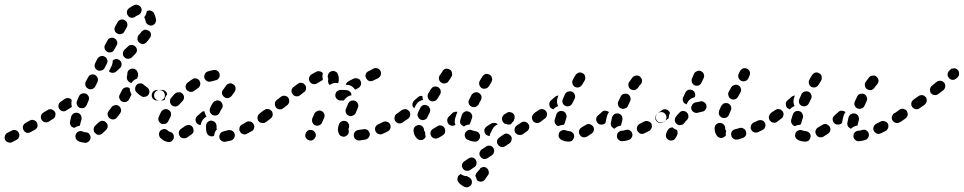

<svg xmlns="http://www.w3.org/2000/svg" viewBox="-41 -578 4116 820"><path d="M325 32Q334 31 340 24Q346 17 346 8Q346 6 345 4Q345 2 344 1Q342 -2 341 -5Q340 -6 340 -6Q339 -7 339 -8Q335 -11 331 -12Q327 -14 322 -13Q322 -13 322 -13Q322 -13 322 -13Q317 -14 313 -16Q305 -20 296 -17Q287 -14 283 -5Q281 -1 281 3Q281 8 282 12Q284 16 287 20Q290 23 294 25Q304 30 316 31Q319 32 322 32Q323 32 325 32ZM41 6Q42 2 42 -3Q41 -7 39 -11Q35 -19 26 -22Q17 -25 9 -20Q-3 -14 -9 -11Q-17 -7 -20 2Q-23 11 -19 19Q-15 27 -6 30Q3 33 11 29Q18 26 30 19Q34 17 37 14Q39 10 41 6ZM419 -39Q419 -44 417 -48Q415 -52 412 -55Q406 -62 396 -62Q387 -62 380 -55Q373 -48 366 -42Q363 -39 361 -35Q359 -30 359 -26Q359 -22 360 -17Q362 -13 365 -10Q371 -3 380 -2Q390 -2 396 -8Q404 -15 412 -23Q415 -26 417 -30Q419 -35 419 -39ZM119 -37Q120 -42 119 -46Q119 -51 117 -54Q112 -63 103 -65Q94 -68 86 -63L68 -53Q60 -48 57 -39Q55 -30 60 -22Q64 -14 73 -11Q82 -9 90 -14L108 -24Q112 -26 115 -30Q118 -33 119 -37ZM262 -41Q259 -45 258 -49Q257 -54 258 -58Q260 -68 263 -80Q266 -89 274 -94Q282 -98 291 -96Q295 -95 299 -92Q302 -89 305 -85Q307 -81 307 -77Q308 -72 307 -68Q304 -58 302 -50Q302 -47 301 -45Q300 -42 298 -40Q293 -40 288 -38Q282 -36 277 -32Q277 -32 277 -32Q276 -32 276 -32Q272 -33 268 -35Q264 -37 262 -41ZM193 -101Q188 -108 179 -111Q170 -113 162 -108L144 -97Q136 -92 134 -83Q132 -74 137 -66Q142 -58 151 -56Q160 -54 168 -59L185 -70Q193 -74 195 -83Q198 -93 193 -101ZM467 -125Q463 -128 459 -129Q454 -130 450 -129Q446 -128 442 -126Q438 -124 435 -120Q430 -112 423 -104Q421 -101 419 -96Q418 -92 419 -88Q419 -83 422 -79Q424 -75 427 -73Q435 -67 444 -68Q453 -69 459 -77Q466 -85 472 -94Q477 -101 476 -110Q474 -120 467 -125ZM261 -118 243 -107Q240 -104 235 -103Q231 -102 227 -103Q222 -104 218 -107Q215 -109 212 -113Q207 -121 209 -130Q211 -139 219 -144L236 -156Q243 -160 251 -159Q260 -158 265 -151Q264 -146 264 -140Q263 -131 266 -123Q265 -122 264 -120Q262 -119 261 -118ZM300 -117Q304 -116 308 -116Q313 -116 317 -117Q321 -119 324 -122Q327 -125 329 -129L337 -148Q341 -157 338 -165Q334 -174 326 -178Q317 -181 308 -178Q300 -175 296 -166L288 -147Q284 -138 288 -130Q291 -121 300 -117ZM497 -143Q488 -140 479 -145Q475 -147 473 -150Q470 -154 469 -158Q467 -162 468 -167Q468 -171 471 -175Q476 -184 480 -193Q484 -201 493 -204Q502 -207 510 -203Q511 -202 512 -202Q513 -201 513 -201Q513 -200 513 -200Q513 -191 517 -182Q518 -178 521 -174Q521 -174 521 -173Q520 -173 520 -173Q515 -163 510 -153Q505 -145 497 -143ZM657 -155Q660 -158 662 -162Q663 -166 663 -171Q663 -180 657 -187Q650 -193 641 -193L640 -194Q636 -194 631 -192Q627 -190 624 -187Q621 -184 619 -180Q617 -176 617 -171Q617 -162 624 -155Q630 -149 640 -149H641Q645 -148 649 -150Q653 -152 657 -155ZM580 -165Q575 -164 571 -164Q566 -165 563 -167Q551 -174 542 -184Q539 -187 537 -191Q536 -195 536 -200Q536 -204 538 -208Q539 -213 543 -216Q549 -222 559 -222Q568 -222 574 -215Q580 -210 586 -206Q592 -202 595 -196Q598 -190 597 -184Q596 -181 596 -179Q595 -178 595 -177Q594 -176 594 -175Q591 -171 588 -168Q584 -166 580 -165ZM324 -212Q326 -207 329 -204Q332 -201 336 -199Q344 -195 353 -198Q362 -201 366 -209L375 -227Q379 -236 376 -245Q373 -253 365 -258Q356 -262 347 -259Q339 -256 335 -247L325 -229Q323 -225 323 -220Q323 -216 324 -212ZM501 -251Q501 -253 502 -255L503 -265Q503 -274 511 -280Q518 -286 527 -285Q533 -285 538 -281Q544 -277 546 -271L547 -268Q549 -263 549 -259Q549 -255 547 -250Q547 -250 547 -249Q546 -249 546 -248Q546 -246 545 -243Q543 -242 541 -241Q533 -238 527 -232Q523 -228 521 -224Q520 -224 520 -224Q519 -224 519 -224Q510 -226 505 -234Q499 -241 501 -251ZM473 -318Q479 -312 478 -302Q478 -293 471 -287L456 -273Q449 -267 440 -267Q430 -267 424 -274Q425 -276 426 -277L435 -295Q439 -303 440 -312Q441 -316 440 -319L441 -320Q448 -326 457 -326Q466 -325 473 -318ZM375 -278Q384 -274 392 -277Q401 -279 406 -288L415 -306Q420 -314 417 -323Q414 -332 406 -336Q398 -341 389 -338Q380 -335 375 -327L366 -309Q361 -300 364 -291Q367 -283 375 -278ZM537 -379Q534 -383 530 -384Q526 -386 522 -386Q517 -386 513 -385Q509 -383 506 -380L491 -366Q484 -359 484 -350Q483 -341 490 -334Q496 -327 506 -327Q515 -327 522 -333L537 -348Q543 -354 544 -363Q544 -373 537 -379ZM417 -357Q425 -352 434 -355Q443 -357 447 -366L457 -384Q462 -392 459 -401Q456 -410 448 -414Q440 -419 431 -416Q422 -414 418 -405L408 -387Q403 -379 406 -370Q409 -361 417 -357ZM604 -432Q603 -437 601 -441Q598 -444 595 -447Q595 -447 594 -447Q594 -447 594 -447Q588 -449 583 -451Q577 -452 572 -449Q567 -447 563 -442Q558 -435 551 -428Q548 -424 547 -420Q546 -416 546 -411Q546 -407 548 -403Q550 -399 554 -396Q561 -390 570 -390Q579 -391 585 -398Q593 -407 599 -416Q602 -419 603 -424Q604 -428 604 -432ZM460 -435Q468 -430 477 -433Q486 -435 490 -443L500 -461Q505 -470 502 -479Q500 -487 491 -492Q483 -497 474 -494Q465 -491 461 -483L451 -465Q446 -457 449 -448Q451 -439 460 -435ZM587 -531Q587 -531 587 -531Q586 -531 586 -531Q585 -524 583 -518Q580 -511 575 -505Q575 -504 576 -503Q576 -502 576 -502Q580 -495 581 -487Q583 -478 591 -473Q598 -468 608 -469Q612 -470 616 -473Q619 -475 622 -479Q624 -483 625 -487Q626 -492 625 -496Q623 -509 617 -521Q613 -529 604 -532Q596 -535 587 -531ZM506 -511Q508 -507 512 -505Q516 -503 520 -502Q525 -502 529 -503Q534 -504 537 -507Q544 -512 550 -514Q559 -518 562 -527Q566 -535 562 -544Q558 -553 550 -556Q541 -560 532 -556Q521 -551 510 -543Q502 -537 501 -528Q500 -518 506 -511Z M683 29Q687 28 691 26Q695 23 697 20Q700 16 701 12Q703 3 699 -5Q694 -13 685 -15Q680 -16 677 -19Q671 -26 662 -27Q652 -27 645 -21Q638 -14 638 -5Q638 4 644 11Q650 17 658 22Q665 26 674 28Q678 29 683 29ZM961 -6Q960 -11 957 -14Q954 -18 950 -20Q946 -22 942 -22Q937 -23 933 -22Q923 -19 914 -17Q909 -16 905 -13Q902 -11 899 -7Q897 -3 896 1Q895 6 896 10Q898 19 906 24Q914 29 923 27Q934 25 946 22Q955 19 959 11Q964 2 961 -6ZM786 -18Q786 -23 785 -27Q784 -31 782 -35Q776 -43 767 -44Q758 -45 750 -40Q742 -34 734 -29Q726 -24 723 -15Q721 -6 726 2Q730 10 739 12Q748 14 757 10Q766 4 777 -4Q780 -6 783 -10Q785 -14 786 -18ZM851 1Q847 -2 845 -5Q842 -9 841 -13Q838 -26 839 -41Q839 -50 846 -57Q853 -63 862 -63Q867 -62 871 -60Q875 -59 878 -55Q881 -52 882 -48Q884 -44 884 -39Q883 -31 885 -24Q882 -22 880 -19Q875 -11 874 -2Q874 0 873 2Q872 2 871 3Q869 3 868 4Q863 5 859 4Q855 3 851 1ZM1044 -31Q1046 -36 1045 -40Q1044 -44 1042 -48Q1037 -56 1028 -59Q1019 -61 1011 -57Q1002 -51 993 -46Q989 -44 986 -41Q983 -38 982 -33Q981 -29 981 -25Q981 -20 984 -16Q988 -8 997 -5Q1006 -2 1014 -7Q1024 -12 1034 -18Q1038 -20 1041 -23Q1043 -27 1044 -31ZM802 -83Q810 -90 818 -97Q821 -100 824 -102Q828 -103 832 -103Q833 -97 836 -90Q838 -85 841 -80Q836 -78 831 -73Q824 -67 820 -58Q817 -51 816 -44Q812 -44 807 -46Q803 -48 800 -51Q794 -58 794 -67Q795 -77 802 -83ZM637 -78Q641 -89 647 -100Q649 -104 653 -107Q656 -110 661 -111Q665 -113 669 -112Q674 -112 678 -109Q686 -105 689 -96Q691 -87 687 -79Q682 -70 678 -61Q677 -57 673 -54Q670 -51 666 -49Q664 -49 662 -49Q657 -49 651 -48Q651 -48 650 -49Q650 -49 649 -49Q641 -53 637 -61Q633 -70 637 -78ZM1106 -73Q1107 -77 1106 -82Q1105 -86 1102 -90Q1097 -98 1088 -99Q1079 -101 1071 -95L1068 -93Q1064 -91 1062 -87Q1060 -83 1059 -79Q1058 -74 1059 -70Q1060 -66 1062 -62Q1068 -54 1077 -53Q1086 -51 1094 -56L1097 -59Q1101 -61 1103 -65Q1105 -69 1106 -73ZM869 -140Q863 -132 856 -116Q853 -107 856 -99Q860 -90 869 -86Q877 -83 886 -86Q894 -90 898 -99Q900 -104 902 -108Q904 -111 905 -112Q911 -119 910 -128Q909 -138 902 -144Q895 -150 886 -149Q876 -148 870 -141V-140Q870 -140 869 -140Q869 -140 869 -140ZM685 -145Q685 -140 687 -136Q689 -132 692 -129Q699 -123 708 -123Q718 -124 724 -131Q731 -139 738 -146Q745 -153 745 -162Q745 -171 738 -178Q731 -185 722 -184Q713 -184 706 -178Q698 -170 691 -161Q688 -158 686 -154Q685 -149 685 -145ZM653 -149H647Q646 -149 646 -149Q645 -149 645 -149H629Q620 -149 613 -155Q607 -162 607 -171Q607 -180 613 -187Q620 -193 629 -194H644H649Q658 -195 665 -189Q672 -184 673 -175Q668 -169 665 -162Q663 -157 663 -152Q660 -151 658 -150Q655 -149 653 -149ZM916 -164Q924 -158 933 -159Q942 -161 948 -168L961 -186Q966 -193 965 -203Q964 -212 956 -217Q949 -223 940 -222Q930 -220 925 -213L912 -195Q906 -188 907 -179Q909 -169 916 -164ZM752 -211Q751 -207 752 -202Q754 -198 756 -194Q759 -191 763 -189Q767 -186 771 -186Q775 -185 780 -186Q784 -187 788 -190Q796 -196 805 -202Q812 -207 814 -216Q816 -225 811 -233Q806 -241 796 -243Q787 -245 780 -239Q770 -233 761 -226Q757 -223 755 -219Q752 -215 752 -211ZM834 -262Q830 -254 832 -245Q835 -236 843 -232Q851 -227 860 -230Q862 -231 864 -231Q865 -231 865 -231Q865 -231 865 -231Q872 -233 879 -235Q883 -235 887 -238Q891 -240 893 -244Q896 -247 897 -252Q898 -256 897 -260Q897 -265 894 -269Q892 -272 888 -275Q885 -278 880 -279Q876 -280 871 -279Q862 -277 853 -275Q850 -274 847 -273Q839 -271 834 -262Z M1264 8Q1266 12 1269 15Q1272 19 1276 20Q1280 22 1284 22Q1289 23 1293 21Q1297 19 1300 16Q1304 13 1305 9L1306 8Q1308 4 1308 0Q1308 -5 1306 -9Q1305 -13 1302 -16Q1299 -19 1295 -21Q1291 -23 1286 -23Q1282 -24 1277 -22Q1273 -20 1270 -17Q1267 -14 1265 -10V-9Q1263 -5 1263 -1Q1262 4 1264 8ZM1538 -9Q1537 -13 1534 -17Q1532 -21 1528 -23Q1524 -26 1520 -26Q1516 -27 1511 -26Q1500 -24 1490 -23Q1481 -22 1475 -15Q1469 -8 1470 1Q1470 6 1472 10Q1474 14 1478 17Q1481 19 1485 21Q1490 22 1494 22Q1507 20 1520 18Q1529 16 1534 8Q1540 0 1538 -9ZM1435 4Q1439 2 1442 -1Q1446 -4 1447 -8Q1449 -12 1449 -17Q1449 -21 1447 -25Q1447 -25 1447 -25Q1447 -28 1449 -32Q1452 -40 1448 -49Q1445 -57 1436 -61Q1432 -62 1427 -62Q1423 -62 1419 -60Q1415 -59 1412 -55Q1408 -52 1407 -48Q1398 -25 1406 -8Q1409 1 1418 4Q1427 8 1435 4ZM1626 -30Q1628 -34 1627 -39Q1627 -43 1625 -47Q1621 -55 1612 -58Q1603 -61 1595 -57Q1584 -52 1574 -47Q1566 -43 1562 -35Q1559 -26 1563 -17Q1565 -13 1568 -10Q1571 -7 1575 -6Q1579 -4 1584 -4Q1588 -4 1592 -6Q1604 -11 1615 -17Q1619 -19 1622 -22Q1625 -26 1626 -30ZM1305 -43Q1309 -41 1313 -41Q1318 -41 1322 -43Q1326 -44 1329 -47Q1333 -50 1334 -54L1343 -74Q1345 -78 1345 -83Q1346 -87 1344 -91Q1342 -96 1339 -99Q1336 -102 1332 -104Q1328 -106 1324 -106Q1319 -106 1315 -104Q1311 -103 1308 -100Q1304 -97 1302 -93L1293 -73Q1290 -65 1293 -56Q1296 -47 1305 -43ZM1693 -73Q1694 -77 1693 -82Q1692 -86 1689 -90Q1684 -98 1675 -99Q1666 -101 1658 -95L1653 -92Q1649 -89 1647 -86Q1645 -82 1644 -77Q1643 -73 1644 -69Q1645 -64 1647 -61Q1653 -53 1662 -51Q1671 -50 1679 -55L1684 -59Q1688 -61 1690 -65Q1692 -69 1693 -73ZM1124 -87Q1124 -92 1123 -96Q1122 -100 1119 -104Q1116 -107 1112 -110Q1108 -112 1104 -112Q1099 -113 1095 -112Q1091 -110 1087 -108Q1076 -99 1071 -96Q1064 -90 1062 -81Q1060 -72 1065 -64Q1068 -61 1072 -58Q1076 -56 1080 -55Q1084 -54 1089 -55Q1093 -56 1097 -58Q1103 -63 1115 -72Q1119 -75 1121 -79Q1123 -83 1124 -87ZM1448 -84Q1452 -82 1456 -82Q1461 -82 1465 -84Q1469 -85 1472 -88Q1476 -91 1478 -95L1487 -117Q1491 -126 1488 -134Q1485 -143 1476 -147Q1472 -149 1468 -149Q1463 -149 1459 -148Q1455 -146 1451 -143Q1448 -140 1446 -136L1437 -114Q1433 -106 1436 -97Q1439 -88 1448 -84ZM1190 -161Q1184 -168 1175 -169Q1165 -170 1158 -164L1141 -151Q1138 -148 1135 -144Q1133 -140 1133 -136Q1132 -131 1134 -127Q1135 -123 1138 -119Q1143 -112 1153 -111Q1162 -110 1169 -116L1186 -129Q1193 -135 1194 -144Q1195 -153 1190 -161ZM1426 -149Q1420 -149 1414 -149Q1410 -148 1406 -150Q1402 -152 1398 -155Q1395 -158 1393 -162Q1391 -166 1391 -170Q1391 -180 1397 -187Q1404 -193 1413 -194Q1420 -194 1427 -194Q1433 -194 1439 -193Q1443 -193 1447 -191Q1451 -189 1454 -186Q1457 -183 1459 -179Q1460 -175 1460 -171Q1455 -170 1451 -169Q1442 -165 1436 -159Q1431 -154 1428 -149Q1427 -148 1427 -149Q1427 -149 1426 -149ZM1262 -215Q1256 -223 1247 -224Q1238 -226 1231 -220L1213 -207Q1206 -202 1204 -192Q1203 -183 1209 -176Q1214 -168 1223 -167Q1233 -165 1240 -171L1257 -184Q1265 -189 1266 -199Q1268 -208 1262 -215ZM1448 -231 1451 -233 1469 -242Q1473 -244 1477 -244Q1482 -244 1486 -243Q1490 -242 1494 -239Q1497 -236 1499 -232Q1503 -223 1500 -215Q1497 -206 1489 -202L1476 -195Q1474 -198 1471 -201Q1465 -208 1457 -212Q1454 -213 1451 -214V-215H1444Q1442 -216 1440 -216Q1438 -216 1436 -216Q1436 -216 1436 -217Q1436 -217 1436 -218Q1438 -222 1441 -226Q1444 -229 1448 -231ZM1403 -223Q1404 -224 1404 -226Q1405 -227 1405 -228Q1406 -235 1406 -241Q1406 -252 1402 -261Q1399 -270 1390 -273Q1381 -277 1373 -273Q1364 -270 1361 -261Q1357 -253 1360 -244Q1361 -244 1361 -243Q1361 -242 1361 -241Q1361 -238 1360 -234Q1360 -229 1361 -224Q1363 -219 1367 -215L1374 -219Q1381 -223 1390 -224Q1397 -224 1403 -223ZM1309 -271Q1300 -267 1289 -260Q1285 -258 1283 -254Q1280 -250 1279 -246Q1278 -242 1279 -237Q1279 -233 1282 -229Q1287 -221 1296 -219Q1305 -217 1313 -222Q1322 -227 1330 -232Q1333 -233 1335 -235Q1337 -236 1338 -239Q1338 -239 1338 -239Q1336 -246 1336 -252Q1336 -259 1338 -265Q1336 -268 1333 -270Q1330 -272 1326 -273Q1322 -274 1318 -274Q1313 -274 1309 -271ZM1523 -244Q1525 -240 1528 -237Q1531 -234 1536 -232Q1540 -231 1544 -231Q1549 -232 1553 -234L1574 -244Q1582 -249 1585 -257Q1588 -266 1584 -275Q1580 -283 1571 -286Q1562 -289 1554 -285L1533 -274Q1524 -270 1521 -261Q1518 -252 1523 -244Z M1946 174Q1937 172 1929 167Q1928 166 1927 165Q1926 166 1924 167Q1923 168 1921 169Q1914 174 1913 183Q1911 193 1917 200Q1922 207 1929 212Q1936 217 1943 220Q1948 222 1952 222Q1957 222 1961 220Q1965 218 1968 215Q1971 212 1973 208Q1976 199 1973 191Q1969 182 1960 178Q1958 178 1956 176Q1955 175 1954 174Q1950 174 1946 174ZM2046 153Q2047 158 2047 162Q2046 166 2043 170Q2036 181 2029 190Q2023 197 2013 198Q2004 198 1997 192Q1997 192 1997 192Q1996 192 1996 192Q1995 187 1993 182Q1992 178 1989 174Q1989 170 1991 167Q1992 163 1994 161Q1998 156 2002 151Q2006 148 2009 143Q2010 141 2011 140Q2017 136 2024 135Q2031 135 2037 139Q2040 142 2043 145Q2045 149 2046 153ZM1983 137 1985 136Q1989 133 1991 130Q1994 126 1994 121Q1995 117 1994 113Q1993 108 1991 105Q1986 97 1977 95Q1967 93 1960 99L1958 100L1942 111Q1938 113 1936 117Q1933 121 1932 125Q1932 129 1932 134Q1933 138 1936 142Q1941 150 1950 151Q1959 153 1967 148ZM2069 71Q2070 66 2069 62Q2068 57 2066 54Q2061 46 2051 44Q2042 43 2035 48L2017 60Q2013 62 2011 66Q2008 70 2007 74Q2006 79 2007 83Q2008 87 2011 91Q2016 99 2025 101Q2034 102 2042 97L2060 85Q2064 82 2066 79Q2068 75 2069 71ZM2141 3Q2138 -1 2134 -3Q2131 -6 2126 -7Q2122 -8 2117 -7Q2113 -6 2109 -3L2092 9Q2084 14 2082 23Q2080 32 2086 40Q2088 44 2092 46Q2096 49 2100 50Q2104 50 2109 50Q2113 49 2117 46L2135 34Q2142 29 2144 19Q2146 10 2141 3ZM2009 7Q2010 2 2009 -2Q2007 -6 2004 -10Q2002 -13 1998 -15Q1994 -17 1989 -18Q1982 -19 1977 -21Q1973 -23 1968 -24Q1964 -24 1959 -23Q1955 -21 1952 -18Q1948 -15 1946 -11Q1942 -3 1945 6Q1948 15 1956 19Q1969 25 1985 27Q1994 28 2001 22Q2008 16 2009 7ZM1755 20Q1750 20 1746 18Q1742 16 1739 13Q1733 6 1729 -2Q1726 -10 1725 -19Q1725 -24 1726 -28Q1727 -32 1730 -36Q1733 -39 1737 -41Q1741 -43 1745 -44Q1755 -45 1762 -39Q1769 -33 1770 -24Q1770 -21 1771 -19Q1772 -18 1772 -17Q1773 -16 1774 -15Q1775 -14 1775 -13Q1775 -8 1775 -3Q1776 1 1777 5Q1776 8 1775 10Q1773 13 1771 14Q1768 18 1764 19Q1759 21 1755 20ZM1860 -15Q1861 -20 1860 -24Q1859 -29 1857 -32Q1852 -40 1843 -42Q1833 -44 1826 -38Q1817 -33 1809 -28Q1801 -24 1798 -15Q1796 -6 1800 2Q1802 6 1806 9Q1809 12 1814 13Q1818 14 1822 14Q1827 13 1831 11Q1841 6 1851 -1Q1855 -4 1857 -7Q1860 -11 1860 -15ZM2085 -47Q2079 -53 2071 -53Q2063 -54 2056 -50Q2047 -44 2039 -39Q2031 -34 2028 -25Q2026 -16 2031 -8Q2033 -4 2037 -1Q2041 1 2045 2Q2046 3 2047 3Q2049 3 2050 3Q2051 -1 2052 -5L2061 -24Q2065 -32 2071 -38Q2077 -44 2085 -47ZM2219 -32Q2220 -36 2219 -41Q2218 -45 2215 -49Q2210 -56 2201 -58Q2192 -60 2184 -54L2166 -42Q2159 -37 2157 -28Q2155 -19 2160 -11Q2166 -3 2175 -2Q2184 0 2192 -5L2209 -17Q2213 -20 2216 -24Q2218 -27 2219 -32ZM1926 -49Q1924 -53 1924 -58Q1923 -62 1925 -66Q1928 -77 1932 -89Q1934 -93 1937 -96Q1940 -99 1944 -101Q1948 -103 1953 -103Q1957 -103 1961 -101Q1970 -98 1974 -89Q1978 -81 1974 -72Q1970 -62 1968 -54Q1967 -52 1966 -50Q1965 -48 1964 -46Q1958 -46 1952 -44Q1946 -42 1941 -38Q1941 -38 1940 -38Q1940 -38 1940 -38Q1936 -40 1932 -43Q1929 -45 1926 -49ZM1901 -100Q1895 -99 1891 -95Q1883 -87 1876 -80Q1869 -74 1869 -64Q1869 -55 1875 -48Q1881 -42 1889 -41Q1897 -40 1904 -45Q1902 -50 1901 -56Q1901 -64 1903 -73Q1906 -84 1911 -97Q1912 -99 1913 -100Q1907 -102 1901 -100ZM2121 -48Q2116 -49 2113 -51Q2109 -54 2107 -57Q2102 -65 2103 -74Q2105 -83 2112 -89L2122 -95Q2126 -98 2130 -99Q2135 -100 2139 -99Q2143 -98 2147 -96Q2151 -94 2153 -90Q2157 -85 2157 -79Q2158 -73 2155 -68L2152 -60Q2146 -55 2142 -49Q2141 -48 2141 -48Q2137 -46 2131 -46Q2126 -46 2122 -48Q2121 -48 2121 -48Q2121 -48 2121 -48ZM2274 -90Q2272 -94 2268 -96Q2264 -98 2260 -99Q2256 -100 2251 -99Q2247 -98 2243 -95L2240 -94Q2233 -88 2231 -79Q2230 -70 2235 -62Q2237 -59 2241 -56Q2245 -54 2249 -53Q2254 -52 2258 -53Q2263 -54 2266 -57L2269 -59Q2277 -64 2278 -73Q2280 -82 2274 -90ZM1707 -103Q1704 -106 1700 -109Q1696 -111 1692 -112Q1688 -112 1683 -111Q1679 -110 1675 -108Q1666 -101 1658 -95Q1655 -93 1652 -89Q1650 -85 1649 -81Q1648 -77 1649 -72Q1650 -68 1653 -64Q1658 -57 1667 -55Q1676 -53 1684 -59Q1693 -65 1702 -71Q1709 -77 1711 -86Q1712 -95 1707 -103ZM1756 -67Q1764 -63 1773 -67Q1782 -70 1785 -79Q1789 -87 1794 -97Q1798 -106 1795 -114Q1792 -123 1784 -127Q1776 -132 1767 -129Q1758 -126 1754 -117Q1749 -107 1744 -97Q1740 -88 1744 -80Q1747 -71 1756 -67ZM1760 -150Q1763 -151 1766 -151Q1765 -154 1764 -157Q1763 -163 1763 -168Q1758 -169 1753 -168Q1748 -166 1744 -163Q1737 -156 1728 -149Q1725 -146 1723 -142Q1721 -138 1720 -134Q1720 -130 1721 -125Q1723 -121 1726 -118Q1726 -117 1727 -116Q1727 -116 1728 -115Q1731 -121 1734 -127Q1738 -135 1744 -141Q1751 -147 1760 -150ZM1972 -123Q1980 -119 1989 -121Q1998 -124 2003 -132Q2007 -141 2013 -151Q2017 -159 2015 -168Q2012 -177 2004 -181Q2000 -184 1996 -184Q1991 -185 1987 -183Q1982 -182 1979 -179Q1975 -176 1973 -173Q1968 -163 1963 -153Q1958 -145 1961 -136Q1964 -127 1972 -123ZM1796 -148Q1800 -146 1804 -145Q1808 -145 1813 -146Q1817 -147 1821 -149Q1824 -152 1827 -156L1838 -174Q1843 -182 1841 -191Q1839 -200 1831 -205Q1823 -210 1814 -208Q1805 -206 1800 -198L1788 -179Q1784 -171 1786 -162Q1788 -153 1796 -148ZM2006 -216Q2007 -212 2010 -208Q2012 -204 2016 -202Q2024 -197 2033 -200Q2042 -202 2047 -210L2058 -228Q2060 -232 2061 -237Q2062 -241 2060 -245Q2059 -250 2057 -253Q2054 -257 2050 -259Q2046 -261 2042 -262Q2037 -263 2033 -262Q2029 -261 2025 -258Q2022 -255 2019 -251L2008 -233Q2006 -229 2005 -225Q2005 -220 2006 -216ZM1844 -225Q1848 -222 1852 -222Q1857 -221 1861 -222Q1865 -223 1869 -225Q1873 -228 1875 -232Q1885 -246 1888 -252Q1890 -256 1890 -260Q1890 -265 1889 -269Q1888 -273 1885 -277Q1882 -280 1878 -282Q1870 -286 1861 -284Q1852 -281 1848 -272Q1846 -269 1837 -256Q1832 -248 1834 -239Q1836 -230 1844 -225Z M2403 22Q2406 19 2408 15Q2410 11 2411 6Q2412 -3 2406 -10Q2400 -17 2390 -18Q2382 -19 2376 -21Q2367 -25 2359 -21Q2350 -18 2346 -9Q2345 -5 2345 -1Q2344 4 2346 8Q2348 12 2351 15Q2354 18 2358 20Q2371 26 2386 27Q2391 27 2395 26Q2399 25 2403 22ZM2657 9Q2662 0 2659 -8Q2658 -13 2655 -16Q2652 -19 2648 -22Q2644 -24 2639 -24Q2635 -24 2631 -23Q2625 -21 2621 -20Q2619 -20 2618 -20Q2617 -20 2617 -20Q2617 -20 2617 -20Q2612 -20 2608 -18Q2604 -17 2601 -14Q2597 -10 2595 -6Q2594 -2 2594 2Q2593 12 2600 18Q2606 25 2616 25Q2616 25 2617 25Q2627 25 2644 20Q2653 17 2657 9ZM2492 -38Q2489 -42 2485 -44Q2482 -47 2477 -48Q2473 -49 2469 -48Q2464 -47 2460 -44Q2451 -38 2443 -34Q2435 -29 2432 -20Q2430 -11 2435 -3Q2437 1 2440 4Q2444 6 2448 8Q2452 9 2457 8Q2461 8 2465 6Q2475 0 2485 -7Q2493 -12 2495 -21Q2497 -30 2492 -38ZM2742 -32Q2744 -37 2743 -41Q2743 -46 2741 -50Q2736 -58 2727 -60Q2718 -63 2710 -59Q2701 -54 2691 -49Q2683 -45 2680 -36Q2677 -27 2681 -19Q2683 -15 2687 -12Q2690 -9 2694 -7Q2699 -6 2703 -6Q2708 -7 2712 -9Q2722 -14 2732 -19Q2736 -21 2738 -25Q2741 -28 2742 -32ZM2568 -54Q2570 -65 2573 -77Q2576 -86 2584 -91Q2592 -95 2601 -93Q2606 -92 2609 -89Q2613 -86 2615 -82Q2617 -78 2617 -74Q2618 -69 2617 -65Q2614 -54 2612 -46Q2612 -45 2612 -44Q2611 -43 2611 -42Q2606 -41 2600 -39Q2592 -36 2585 -30Q2584 -29 2583 -28Q2580 -29 2577 -32Q2574 -34 2571 -37Q2569 -41 2568 -45Q2567 -49 2568 -54ZM2346 -102Q2355 -106 2363 -103Q2368 -102 2371 -99Q2374 -96 2376 -92Q2378 -88 2379 -83Q2379 -79 2378 -75Q2374 -64 2372 -55Q2371 -52 2370 -50Q2369 -48 2367 -45Q2358 -45 2350 -42Q2347 -41 2344 -39Q2335 -42 2331 -49Q2326 -57 2328 -66Q2331 -77 2335 -89Q2338 -98 2346 -102ZM2560 -99Q2553 -105 2544 -105Q2535 -106 2529 -99Q2521 -92 2513 -85Q2506 -79 2505 -70Q2505 -60 2511 -53Q2517 -46 2526 -46Q2535 -45 2543 -51Q2544 -52 2545 -54Q2545 -56 2546 -58Q2548 -70 2552 -84Q2554 -92 2560 -99Q2560 -99 2560 -99ZM2805 -73Q2806 -77 2805 -82Q2804 -86 2801 -90Q2796 -97 2787 -99Q2778 -101 2770 -95L2767 -94Q2760 -88 2758 -79Q2756 -70 2762 -62Q2767 -55 2776 -53Q2785 -51 2793 -57L2796 -59Q2800 -61 2802 -65Q2804 -69 2805 -73ZM2295 -86Q2296 -91 2295 -95Q2294 -99 2291 -103Q2286 -110 2276 -112Q2267 -113 2260 -108Q2251 -102 2242 -96Q2239 -93 2236 -89Q2234 -85 2233 -81Q2232 -77 2233 -72Q2234 -68 2236 -64Q2239 -61 2243 -58Q2247 -56 2251 -55Q2255 -54 2260 -55Q2264 -56 2268 -58Q2277 -65 2286 -72Q2290 -74 2292 -78Q2294 -82 2295 -86ZM2305 -135Q2305 -139 2307 -143Q2309 -147 2313 -150Q2321 -157 2329 -164Q2332 -167 2336 -168Q2340 -170 2344 -170Q2343 -168 2342 -165Q2339 -157 2338 -149Q2337 -140 2340 -131Q2342 -128 2343 -125Q2340 -124 2336 -122Q2328 -118 2322 -111Q2319 -112 2316 -114Q2313 -115 2310 -118Q2307 -122 2306 -126Q2305 -130 2305 -135ZM2611 -115Q2615 -114 2619 -113Q2624 -113 2628 -115Q2632 -116 2636 -119Q2639 -122 2641 -126Q2645 -136 2650 -146Q2654 -154 2651 -163Q2648 -172 2640 -176Q2636 -178 2632 -178Q2627 -178 2623 -177Q2619 -176 2615 -173Q2612 -170 2610 -166Q2605 -155 2600 -145Q2596 -137 2599 -128Q2602 -119 2611 -115ZM2373 -126Q2382 -122 2390 -125Q2399 -128 2403 -136Q2408 -146 2413 -156Q2417 -164 2414 -173Q2411 -182 2403 -186Q2399 -188 2394 -188Q2390 -188 2385 -187Q2381 -186 2378 -183Q2374 -180 2372 -176Q2367 -165 2363 -155Q2359 -147 2362 -138Q2365 -130 2373 -126ZM2651 -198Q2655 -195 2659 -194Q2664 -193 2668 -193Q2673 -194 2676 -196Q2680 -199 2683 -202Q2688 -210 2696 -219Q2702 -227 2701 -236Q2699 -245 2692 -251Q2685 -257 2675 -255Q2666 -254 2660 -247Q2653 -237 2647 -229Q2641 -222 2643 -212Q2644 -203 2651 -198ZM2414 -207Q2422 -203 2431 -205Q2440 -208 2445 -216Q2450 -225 2456 -234Q2460 -242 2458 -252Q2456 -261 2448 -265Q2440 -270 2431 -268Q2422 -265 2417 -257Q2411 -248 2406 -238Q2401 -230 2404 -221Q2406 -212 2414 -207Z M2816 20Q2824 24 2833 21Q2841 18 2845 10L2849 3Q2849 2 2850 1Q2850 1 2850 0L2851 -2Q2853 -6 2853 -10Q2853 -15 2852 -19Q2851 -20 2851 -21Q2851 -22 2850 -23Q2842 -25 2836 -30Q2834 -32 2832 -34Q2825 -34 2819 -31Q2813 -27 2810 -21L2805 -10Q2801 -1 2804 8Q2807 16 2816 20ZM3145 -16Q3144 -20 3141 -24Q3138 -27 3134 -29Q3130 -32 3126 -32Q3122 -33 3117 -31Q3108 -28 3099 -26Q3090 -24 3085 -17Q3080 -9 3082 0Q3083 5 3085 8Q3088 12 3092 15Q3095 17 3100 18Q3104 18 3109 18Q3119 15 3130 12Q3139 9 3144 1Q3148 -7 3145 -16ZM3021 2Q3011 -11 3011 -30Q3011 -40 3017 -46Q3024 -53 3033 -53Q3037 -54 3041 -52Q3046 -50 3049 -47Q3052 -44 3054 -40Q3056 -36 3056 -32Q3056 -28 3057 -26Q3057 -25 3057 -25Q3058 -23 3059 -21Q3060 -20 3061 -18Q3060 -15 3059 -12Q3058 -6 3059 0Q3058 2 3056 3Q3054 5 3052 7Q3045 12 3036 11Q3026 9 3021 2ZM3226 -53Q3224 -57 3221 -60Q3218 -63 3213 -64Q3209 -66 3205 -65Q3200 -65 3196 -63Q3187 -59 3178 -55Q3174 -53 3171 -49Q3168 -46 3166 -42Q3165 -38 3165 -33Q3165 -29 3167 -25Q3171 -16 3180 -13Q3188 -10 3197 -14Q3206 -18 3216 -23Q3224 -27 3227 -36Q3230 -45 3226 -53ZM2892 -98Q2886 -104 2876 -104Q2867 -104 2861 -97Q2853 -89 2846 -80Q2840 -72 2841 -63Q2842 -54 2850 -48Q2857 -42 2866 -44Q2876 -45 2881 -52Q2887 -60 2893 -66Q2900 -73 2899 -82Q2899 -91 2892 -98ZM3284 -90Q3279 -98 3270 -99Q3261 -101 3253 -95H3252Q3245 -90 3243 -80Q3242 -71 3247 -64Q3252 -56 3262 -54Q3271 -53 3278 -58L3279 -59Q3287 -64 3288 -73Q3290 -82 3284 -90ZM2812 -71 2795 -59Q2787 -53 2778 -55Q2769 -56 2764 -64Q2761 -68 2760 -72Q2759 -76 2760 -81Q2761 -85 2763 -89Q2765 -93 2769 -95L2786 -107Q2794 -113 2803 -111Q2812 -109 2817 -102Q2818 -100 2819 -99Q2820 -97 2820 -96L2819 -92Q2815 -85 2815 -76Q2814 -74 2815 -73Q2814 -72 2813 -72Q2813 -71 2812 -71ZM3030 -88Q3032 -84 3035 -81Q3038 -78 3042 -76Q3046 -74 3051 -74Q3055 -74 3059 -75Q3064 -77 3067 -80Q3070 -83 3072 -87Q3075 -96 3080 -106Q3084 -114 3081 -123Q3078 -132 3069 -136Q3065 -138 3061 -138Q3056 -138 3052 -137Q3048 -135 3045 -132Q3041 -129 3039 -125Q3034 -115 3030 -105Q3029 -101 3029 -97Q3028 -92 3030 -88ZM2976 -127Q2975 -136 2967 -141Q2959 -147 2950 -145Q2938 -143 2927 -140Q2918 -137 2914 -128Q2909 -120 2912 -111Q2915 -102 2924 -98Q2932 -94 2941 -97Q2949 -99 2957 -101Q2967 -102 2972 -110Q2978 -118 2976 -127ZM2877 -163 2886 -182Q2890 -191 2898 -194Q2907 -197 2916 -193Q2924 -189 2927 -180Q2930 -172 2926 -163Q2923 -162 2920 -161Q2911 -158 2905 -153Q2898 -147 2894 -138Q2892 -135 2891 -132Q2890 -133 2889 -133Q2888 -133 2888 -134Q2879 -137 2876 -146Q2873 -155 2877 -163ZM3080 -156Q3089 -151 3098 -154Q3107 -157 3111 -165L3121 -183Q3126 -191 3123 -200Q3121 -209 3113 -213Q3105 -218 3096 -215Q3087 -213 3082 -205L3072 -187Q3067 -179 3070 -170Q3072 -161 3080 -156ZM2925 -214Q2934 -210 2943 -213Q2951 -217 2955 -225L2964 -244Q2968 -252 2965 -261Q2962 -270 2953 -274Q2945 -278 2936 -274Q2927 -271 2923 -263L2915 -244Q2911 -236 2914 -227Q2917 -218 2925 -214ZM3116 -268 3120 -275Q3122 -279 3126 -282Q3129 -285 3133 -286Q3138 -287 3142 -287Q3147 -286 3151 -284Q3158 -280 3161 -272Q3164 -263 3160 -255Q3158 -250 3155 -243Q3151 -235 3142 -232Q3133 -229 3124 -233Q3116 -238 3113 -246Q3110 -255 3114 -263Q3115 -264 3115 -265Q3116 -267 3116 -268Z M3413 22Q3416 19 3418 15Q3420 11 3421 6Q3422 -3 3416 -10Q3410 -17 3400 -18Q3392 -19 3386 -21Q3377 -25 3369 -21Q3360 -18 3356 -9Q3355 -5 3355 -1Q3354 4 3356 8Q3358 12 3361 15Q3364 18 3368 20Q3381 26 3396 27Q3401 27 3405 26Q3409 25 3413 22ZM3667 9Q3672 0 3669 -8Q3668 -13 3665 -16Q3662 -19 3658 -22Q3654 -24 3649 -24Q3645 -24 3641 -23Q3635 -21 3631 -20Q3629 -20 3628 -20Q3627 -20 3627 -20Q3627 -20 3627 -20Q3622 -20 3618 -18Q3614 -17 3611 -14Q3607 -10 3605 -6Q3604 -2 3604 2Q3603 12 3610 18Q3616 25 3626 25Q3626 25 3627 25Q3637 25 3654 20Q3663 17 3667 9ZM3502 -38Q3499 -42 3495 -44Q3492 -47 3487 -48Q3483 -49 3479 -48Q3474 -47 3470 -44Q3461 -38 3453 -34Q3445 -29 3442 -20Q3440 -11 3445 -3Q3447 1 3450 4Q3454 6 3458 8Q3462 9 3467 8Q3471 8 3475 6Q3485 0 3495 -7Q3503 -12 3505 -21Q3507 -30 3502 -38ZM3752 -32Q3754 -37 3753 -41Q3753 -46 3751 -50Q3746 -58 3737 -60Q3728 -63 3720 -59Q3711 -54 3701 -49Q3693 -45 3690 -36Q3687 -27 3691 -19Q3693 -15 3697 -12Q3700 -9 3704 -7Q3709 -6 3713 -6Q3718 -7 3722 -9Q3732 -14 3742 -19Q3746 -21 3748 -25Q3751 -28 3752 -32ZM3578 -54Q3580 -65 3583 -77Q3586 -86 3594 -91Q3602 -95 3611 -93Q3616 -92 3619 -89Q3623 -86 3625 -82Q3627 -78 3627 -74Q3628 -69 3627 -65Q3624 -54 3622 -46Q3622 -45 3622 -44Q3621 -43 3621 -42Q3616 -41 3610 -39Q3602 -36 3595 -30Q3594 -29 3593 -28Q3590 -29 3587 -32Q3584 -34 3581 -37Q3579 -41 3578 -45Q3577 -49 3578 -54ZM3356 -102Q3365 -106 3373 -103Q3378 -102 3381 -99Q3384 -96 3386 -92Q3388 -88 3389 -83Q3389 -79 3388 -75Q3384 -64 3382 -55Q3381 -52 3380 -50Q3379 -48 3377 -45Q3368 -45 3360 -42Q3357 -41 3354 -39Q3345 -42 3341 -49Q3336 -57 3338 -66Q3341 -77 3345 -89Q3348 -98 3356 -102ZM3570 -99Q3563 -105 3554 -105Q3545 -106 3539 -99Q3531 -92 3523 -85Q3516 -79 3515 -70Q3515 -60 3521 -53Q3527 -46 3536 -46Q3545 -45 3553 -51Q3554 -52 3555 -54Q3555 -56 3556 -58Q3558 -70 3562 -84Q3564 -92 3570 -99Q3570 -99 3570 -99ZM3815 -73Q3816 -77 3815 -82Q3814 -86 3811 -90Q3806 -97 3797 -99Q3788 -101 3780 -95L3777 -94Q3770 -88 3768 -79Q3766 -70 3772 -62Q3777 -55 3786 -53Q3795 -51 3803 -57L3806 -59Q3810 -61 3812 -65Q3814 -69 3815 -73ZM3305 -86Q3306 -91 3305 -95Q3304 -99 3301 -103Q3296 -110 3286 -112Q3277 -113 3270 -108Q3261 -102 3252 -96Q3249 -93 3246 -89Q3244 -85 3243 -81Q3242 -77 3243 -72Q3244 -68 3246 -64Q3249 -61 3253 -58Q3257 -56 3261 -55Q3265 -54 3270 -55Q3274 -56 3278 -58Q3287 -65 3296 -72Q3300 -74 3302 -78Q3304 -82 3305 -86ZM3315 -135Q3315 -139 3317 -143Q3319 -147 3323 -150Q3331 -157 3339 -164Q3342 -167 3346 -168Q3350 -170 3354 -170Q3353 -168 3352 -165Q3349 -157 3348 -149Q3347 -140 3350 -131Q3352 -128 3353 -125Q3350 -124 3346 -122Q3338 -118 3332 -111Q3329 -112 3326 -114Q3323 -115 3320 -118Q3317 -122 3316 -126Q3315 -130 3315 -135ZM3621 -115Q3625 -114 3629 -113Q3634 -113 3638 -115Q3642 -116 3646 -119Q3649 -122 3651 -126Q3655 -136 3660 -146Q3664 -154 3661 -163Q3658 -172 3650 -176Q3646 -178 3642 -178Q3637 -178 3633 -177Q3629 -176 3625 -173Q3622 -170 3620 -166Q3615 -155 3610 -145Q3606 -137 3609 -128Q3612 -119 3621 -115ZM3383 -126Q3392 -122 3400 -125Q3409 -128 3413 -136Q3418 -146 3423 -156Q3427 -164 3424 -173Q3421 -182 3413 -186Q3409 -188 3404 -188Q3400 -188 3395 -187Q3391 -186 3388 -183Q3384 -180 3382 -176Q3377 -165 3373 -155Q3369 -147 3372 -138Q3375 -130 3383 -126ZM3661 -198Q3665 -195 3669 -194Q3674 -193 3678 -193Q3683 -194 3686 -196Q3690 -199 3693 -202Q3698 -210 3706 -219Q3712 -227 3711 -236Q3709 -245 3702 -251Q3695 -257 3685 -255Q3676 -254 3670 -247Q3663 -237 3657 -229Q3651 -222 3653 -212Q3654 -203 3661 -198ZM3424 -207Q3432 -203 3441 -205Q3450 -208 3455 -216Q3460 -225 3466 -234Q3470 -242 3468 -252Q3466 -261 3458 -265Q3450 -270 3441 -268Q3432 -265 3427 -257Q3421 -248 3416 -238Q3411 -230 3414 -221Q3416 -212 3424 -207Z M3836 -87Q3836 -91 3835 -96Q3834 -100 3832 -104Q3829 -108 3825 -110Q3822 -112 3817 -113Q3813 -114 3808 -113Q3804 -112 3800 -109L3779 -94Q3775 -91 3773 -88Q3771 -84 3770 -79Q3769 -75 3770 -71Q3771 -66 3774 -63Q3776 -59 3780 -57Q3784 -54 3788 -53Q3793 -53 3797 -54Q3801 -55 3805 -57L3826 -72Q3830 -75 3832 -79Q3835 -83 3836 -87ZM3913 -163Q3910 -166 3906 -169Q3902 -171 3898 -172Q3893 -172 3889 -171Q3885 -170 3881 -167L3860 -152Q3852 -146 3851 -137Q3850 -128 3855 -121Q3858 -117 3862 -115Q3865 -112 3870 -112Q3874 -111 3879 -112Q3883 -113 3887 -116L3908 -131Q3915 -137 3917 -146Q3918 -155 3913 -163ZM3991 -225Q3985 -232 3976 -233Q3966 -234 3959 -228Q3950 -220 3939 -212Q3932 -206 3931 -197Q3930 -187 3935 -180Q3941 -173 3950 -172Q3960 -171 3967 -177Q3978 -185 3988 -193Q3995 -199 3996 -208Q3997 -218 3991 -225ZM4049 -280Q4046 -283 4041 -285Q4037 -287 4033 -286Q4028 -286 4024 -285Q4020 -283 4017 -280Q4015 -278 4013 -276Q4006 -269 4006 -260Q4006 -250 4013 -244Q4019 -237 4028 -237Q4038 -237 4044 -244Q4047 -246 4049 -248Q4056 -255 4055 -264Q4055 -274 4049 -280Z"/></svg>

Font: FRB American Cursive Guidelines Dashed Extrabold
Style: Bold Italic
Weight: 800
Italic angle: -25°
Version: Version 2.0;Modular Font Editor K font №1